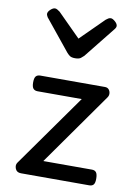

<svg xmlns="http://www.w3.org/2000/svg" viewBox="-93 -905 681 964"><g transform="rotate(10 247.5 -422.5)"><path d="M83 0Q61 0 54 -18Q47 -36 56 -49L319 -420H94Q79 -420 71.5 -429Q64 -438 64 -460Q64 -483 71.5 -491.5Q79 -500 94 -500H423Q436 -500 443 -492Q450 -484 451 -472.5Q452 -461 445 -451L183 -80H431Q446 -80 453 -70.5Q460 -61 460 -38Q460 -17 453 -8.5Q446 0 431 0ZM393 -845Q402 -845 415 -833.5Q428 -822 428 -811Q428 -809 427 -805.5Q426 -802 421 -795L294 -636Q288 -630 279 -623Q270 -616 250 -616Q231 -616 222 -623Q213 -630 208 -636L79 -795Q75 -802 74 -805.5Q73 -809 73 -811Q73 -822 85.5 -833.5Q98 -845 108 -845Q114 -845 120 -841.5Q126 -838 133 -833L250 -716L368 -833Q374 -838 380 -841.5Q386 -845 393 -845Z"/></g></svg>

Font: Playwrite VN
Style: Regular
Weight: 400
Designer: Veronika Burian, José Scaglione
Foundry: TypeTogether
Version: Version 1.002